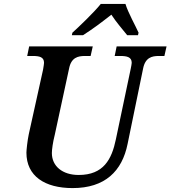

<svg xmlns="http://www.w3.org/2000/svg" viewBox="-20 -951 871 981"><path d="M347 -771H404C461 -808 490 -830 549 -876C576 -835 599 -810 630 -771H685L688 -784C674 -816 633 -889 621 -931H495C461 -888 379 -810 350 -784ZM351 10C516 10 604 -76 632 -216L711 -600C722 -657 756 -665 791 -665H820L831 -714H576L566 -665H594C628 -665 653 -660 653 -630C653 -624 650 -611 648 -600L572 -239C551 -137 509 -57 382 -57C299 -57 245 -102 245 -169C245 -186 250 -224 260 -263L333 -601C344 -657 378 -665 414 -665H443L454 -714H129L119 -665H147C181 -665 205 -660 205 -630C205 -624 203 -615 200 -595L127 -265C120 -232 115 -183 115 -171C115 -51 209 10 351 10Z"/></svg>

Font: Noto Serif Semi
Style: Italic
Weight: 600
Italic angle: -12°
Designer: Monotype Design Team
Foundry: Monotype Imaging Inc.
Version: Version 1.901